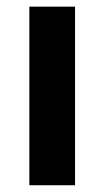

<svg xmlns="http://www.w3.org/2000/svg" viewBox="-20 -548 310 568"><path d="M202 -528.3V0H66.8V-528.3Z"/></svg>

Font: Vazirmatn
Style: Regular
Weight: 400
Designer: Saber Rastikerdar
Foundry: Saber Rastikerdar
Version: Version 33.003;September 2, 2022;FontCreator 14.0.0.2862 64-